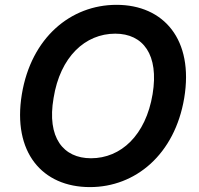

<svg xmlns="http://www.w3.org/2000/svg" viewBox="-20 -757 815 787"><path d="M735.1 -355.1C774.9 -594.5 651.3 -737.2 457.7 -737.2C269.5 -737.2 108 -602.3 69.6 -371.1C30.2 -132.5 153.4 9.9 348.7 9.9C535.2 9.9 696.4 -123.9 735.1 -355.1ZM605.5 -371.1C577.4 -202.1 475.5 -108.3 353 -108.3C239.3 -108.3 171.5 -192.8 199.6 -355.1C226.6 -524.1 329.2 -619 452.4 -619C566.8 -619 632.1 -532.7 605.5 -371.1Z"/></svg>

Font: TID UI Semi Bold
Style: Italic
Weight: 600
Italic angle: -9.39999°
Designer: The TID Project Authors
Foundry: Bakken & Bæck
Version: Version 1.001;hotconv 1.0.109;makeotfexe 2.5.65596